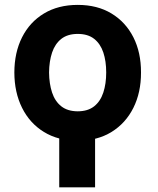

<svg xmlns="http://www.w3.org/2000/svg" viewBox="-20 -573 653 796"><path d="M374.2 -20.5V203.7H225.6V-20.5ZM302.3 10.5Q221.3 10.4 162.3 -25.8Q103.3 -62 71.5 -126Q39.7 -189.9 39.5 -272.5Q39.7 -355.3 71.5 -418.4Q103.3 -481.5 162.3 -517.1Q221.3 -552.7 302.3 -552.7Q383.4 -552.7 442.2 -517.1Q501 -481.5 533 -418.4Q564.9 -355.3 564.6 -272.5Q564.9 -189.9 533 -126Q501 -62 442.2 -25.8Q383.4 10.4 302.3 10.5ZM302.3 -111.5Q344.4 -111.7 370.4 -132.3Q396.3 -152.9 408.3 -189.3Q420.3 -225.6 420.3 -272.5Q420.3 -319.7 408.3 -355.6Q396.3 -391.4 370.4 -411.9Q344.4 -432.4 302.3 -432.4Q260.3 -432.4 234.1 -411.8Q208 -391.1 195.9 -355.1Q183.9 -319.1 183.4 -272.5Q183.9 -225.6 195.9 -189.3Q208 -152.9 234.1 -132.3Q260.3 -111.7 302.3 -111.5Z"/></svg>

Font: GitLab Sans
Style: Regular
Weight: 400
Designer: Rasmus Andersson
Foundry: Modifications by GitLab B.V., manufactured by rsms
Version: Version 4.000;git-c8fb6b7